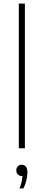

<svg xmlns="http://www.w3.org/2000/svg" viewBox="-20 -828 244 1072"><path d="M85 0V-808H119V0ZM89 224Q97 203 100.8 186.2Q104.5 169.5 105.5 155H102Q88.5 155 79.8 146Q71 137 71 123Q71 109.5 79.2 100.8Q87.5 92 100 92Q133 92 133 135Q133 153 127.8 176.8Q122.5 200.5 111 224Z"/></svg>

Font: Encode Sans Th
Style: Regular
Weight: 100
Designer: Multiple Designers
Foundry: Impallari Type
Version: Version 3.002; ttfautohint (v1.8.3) -l 8 -r 50 -G 200 -x 14 